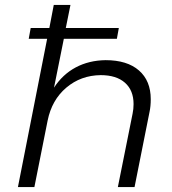

<svg xmlns="http://www.w3.org/2000/svg" viewBox="-20 -762 701 782"><path d="M594 -358Q594 -329 589 -306L528 0H460L520 -299Q524 -318 524 -338Q524 -394 489 -425Q454 -456 390 -456Q309 -455 250 -405Q191 -355 174 -271L120 0H53L172 -604H97L105 -648H181L199 -742H267L248 -648H464L456 -604H240L200 -405Q235 -459 288.5 -487.5Q342 -516 410 -517Q498 -517 546 -475Q594 -433 594 -358Z"/></svg>

Font: Gontserrat Light
Style: Italic
Weight: 300
Italic angle: -11.3°
Designer: Julieta Ulanovsky
Foundry: Julieta Ulanovsky
Version: Version 6.001